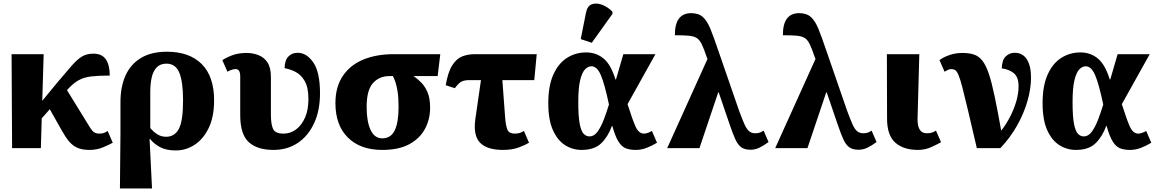

<svg xmlns="http://www.w3.org/2000/svg" viewBox="-20 -845 6600 1095"><path d="M49 0 46 -536H229L221 -270L304 -371Q357 -434 389.5 -471Q422 -508 449 -523.5Q476 -539 512 -539Q562 -539 584 -506Q606 -473 606 -414Q541 -414 499.5 -409Q458 -404 427 -386.5Q396 -369 362 -331L479 -141Q494 -115 507 -99Q520 -83 547 -83Q559 -83 570 -86Q581 -89 594 -98L623 -31Q602 -19 567 -4.5Q532 10 491 10Q449 10 421.5 -2Q394 -14 373 -39.5Q352 -65 330 -105L264 -222L218 -170L213 0Z M664 230 667 -84V-263Q667 -350 696 -414.5Q725 -479 784 -514.5Q843 -550 932 -550Q1060 -550 1130.5 -479.5Q1201 -409 1201 -273Q1201 -178 1170 -114.5Q1139 -51 1089.5 -19Q1040 13 983 13Q930 13 895.5 -4.5Q861 -22 835 -53H833L847 230ZM927 -65Q976 -65 1000 -110Q1024 -155 1024 -273Q1024 -377 1003 -429.5Q982 -482 929 -482Q894 -482 873.5 -460.5Q853 -439 845 -402.5Q837 -366 837 -319V-115Q854 -94 876.5 -79.5Q899 -65 927 -65Z M1540 10Q1447 10 1398.5 -34.5Q1350 -79 1350 -189V-410Q1350 -451 1324 -451Q1303 -451 1277 -436L1248 -502Q1280 -522 1312.5 -532.5Q1345 -543 1387 -543Q1421 -543 1453 -531Q1485 -519 1505 -489.5Q1525 -460 1525 -407V-191Q1525 -136 1537.5 -109.5Q1550 -83 1597 -83Q1636 -83 1668 -106.5Q1700 -130 1719.5 -174Q1739 -218 1739 -280Q1739 -346 1718 -382.5Q1697 -419 1665.5 -435Q1634 -451 1603 -456Q1604 -502 1625 -523Q1646 -544 1677 -544Q1729 -544 1767 -488.5Q1805 -433 1805 -313Q1805 -215 1771.5 -142.5Q1738 -70 1678.5 -30Q1619 10 1540 10Z M2160 10Q2035 10 1964 -60.5Q1893 -131 1893 -257Q1893 -350 1935.5 -412.5Q1978 -475 2052.5 -505.5Q2127 -536 2225 -536H2491L2476 -411H2339Q2362 -395 2383.5 -373Q2405 -351 2419 -317Q2433 -283 2433 -231Q2433 -165 2404 -110.5Q2375 -56 2315 -23Q2255 10 2160 10ZM2160 -56Q2209 -56 2231 -101Q2253 -146 2253 -234Q2253 -287 2248 -320Q2243 -353 2236 -374Q2229 -395 2221 -411H2200Q2143 -411 2107 -371Q2071 -331 2071 -235Q2071 -152 2093.5 -104Q2116 -56 2160 -56Z M2848 10Q2758 10 2718 -31Q2678 -72 2691 -166L2723 -388H2655Q2629 -388 2612.5 -380Q2596 -372 2574 -342L2522 -359Q2535 -435 2559.5 -473Q2584 -511 2616.5 -523.5Q2649 -536 2687 -536H3041L3027 -388H2845L2861 -173Q2865 -125 2874.5 -104Q2884 -83 2916 -83Q2932 -83 2944.5 -87Q2957 -91 2968 -98L2997 -31Q2976 -18 2938.5 -4Q2901 10 2848 10Z M3297 10Q3246 10 3203 -17Q3160 -44 3133.5 -102.5Q3107 -161 3107 -257Q3107 -355 3135.5 -419Q3164 -483 3213 -514.5Q3262 -546 3323 -546Q3380 -546 3422 -511.5Q3464 -477 3490 -392H3493L3535 -536H3718L3559 -251Q3587 -162 3605 -122.5Q3623 -83 3653 -83Q3671 -83 3698 -98L3727 -31Q3699 -14 3668.5 -2Q3638 10 3606 10Q3573 10 3549.5 1Q3526 -8 3507.5 -37Q3489 -66 3472 -127H3470Q3448 -66 3409 -28Q3370 10 3297 10ZM3342 -67Q3368 -67 3387.5 -93.5Q3407 -120 3423 -161.5Q3439 -203 3453 -249Q3428 -367 3406.5 -417Q3385 -467 3353 -467Q3334 -467 3317 -450Q3300 -433 3289 -389Q3278 -345 3278 -264Q3278 -179 3286.5 -137Q3295 -95 3309.5 -81Q3324 -67 3342 -67ZM3355 -601 3292 -622 3322 -773Q3330 -812 3356 -821Q3382 -830 3414.5 -817.5Q3447 -805 3473 -778V-766Z M3785 0 4015 -509 4011 -518Q3995 -566 3982.5 -592Q3970 -618 3953 -628.5Q3936 -639 3906.5 -641.5Q3877 -644 3829 -644Q3828 -770 3922 -770Q3964 -770 3988.5 -748Q4013 -726 4031.5 -680.5Q4050 -635 4074 -564L4195 -214Q4213 -165 4225.5 -137Q4238 -109 4252 -97Q4266 -85 4287 -85Q4304 -85 4314 -89Q4324 -93 4335 -100L4363 -35Q4335 -14 4310.5 -2.5Q4286 9 4261 9Q4227 9 4207.5 -5Q4188 -19 4173.5 -51Q4159 -83 4140 -139L4079 -318H4076L3969 0Z M4401 0 4631 -509 4627 -518Q4611 -566 4598.5 -592Q4586 -618 4569 -628.5Q4552 -639 4522.5 -641.5Q4493 -644 4445 -644Q4444 -770 4538 -770Q4580 -770 4604.5 -748Q4629 -726 4647.5 -680.5Q4666 -635 4690 -564L4811 -214Q4829 -165 4841.5 -137Q4854 -109 4868 -97Q4882 -85 4903 -85Q4920 -85 4930 -89Q4940 -93 4951 -100L4979 -35Q4951 -14 4926.5 -2.5Q4902 9 4877 9Q4843 9 4823.5 -5Q4804 -19 4789.5 -51Q4775 -83 4756 -139L4695 -318H4692L4585 0Z M5215 10Q5133 10 5086 -31.5Q5039 -73 5039 -169L5038 -536H5223L5213 -173Q5210 -85 5265 -85Q5282 -85 5293.5 -88.5Q5305 -92 5318 -100L5347 -34Q5326 -22 5291 -6Q5256 10 5215 10Z M5551 0Q5521 -130 5501 -214Q5481 -298 5468.5 -346.5Q5456 -395 5446.5 -417Q5437 -439 5427.5 -445Q5418 -451 5405 -451Q5395 -451 5386 -446.5Q5377 -442 5367 -436L5338 -502Q5358 -518 5393.5 -530.5Q5429 -543 5468 -543Q5507 -543 5534.5 -534Q5562 -525 5582.5 -499Q5603 -473 5619.5 -424Q5636 -375 5652.5 -296Q5669 -217 5690 -100Q5717 -134 5739.5 -177Q5762 -220 5775.5 -265.5Q5789 -311 5789 -353Q5789 -406 5761.5 -428Q5734 -450 5693 -455Q5695 -505 5717 -524.5Q5739 -544 5767 -544Q5812 -544 5836 -507Q5860 -470 5860 -403Q5860 -339 5839.5 -268Q5819 -197 5780 -128Q5741 -59 5685 0Z M6116 10Q6065 10 6022 -17Q5979 -44 5952.5 -102.5Q5926 -161 5926 -257Q5926 -355 5954.5 -419Q5983 -483 6032 -514.5Q6081 -546 6142 -546Q6199 -546 6241 -511.5Q6283 -477 6309 -392H6312L6354 -536H6537L6378 -251Q6406 -162 6424 -122.5Q6442 -83 6472 -83Q6490 -83 6517 -98L6546 -31Q6518 -14 6487.5 -2Q6457 10 6425 10Q6392 10 6368.5 1Q6345 -8 6326.5 -37Q6308 -66 6291 -127H6289Q6267 -66 6228 -28Q6189 10 6116 10ZM6161 -67Q6187 -67 6206.5 -93.5Q6226 -120 6242 -161.5Q6258 -203 6272 -249Q6247 -367 6225.5 -417Q6204 -467 6172 -467Q6153 -467 6136 -450Q6119 -433 6108 -389Q6097 -345 6097 -264Q6097 -179 6105.5 -137Q6114 -95 6128.5 -81Q6143 -67 6161 -67Z"/></svg>

Font: Noto Serif ExtraBold
Style: Regular
Weight: 800
Designer: Monotype Design Team
Foundry: Monotype Imaging Inc.
Version: Version 2.014